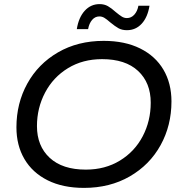

<svg xmlns="http://www.w3.org/2000/svg" viewBox="-20 -907 880 935"><path d="M60 -287Q60 -404 113 -500Q166 -596 262.5 -652Q359 -708 485 -708Q588 -708 662.5 -671Q737 -634 776 -567.5Q815 -501 815 -413Q815 -296 762 -200Q709 -104 612 -48Q515 8 389 8Q286 8 212 -29Q138 -66 99 -132.5Q60 -199 60 -287ZM714 -407Q714 -504 652.5 -561.5Q591 -619 477 -619Q383 -619 311 -575Q239 -531 199.5 -456Q160 -381 160 -293Q160 -196 222 -138.5Q284 -81 398 -81Q492 -81 564 -125Q636 -169 675 -243.5Q714 -318 714 -407ZM517 -798Q500 -813 488.5 -820Q477 -827 464 -827Q443 -827 428.5 -810Q414 -793 409 -765H354Q363 -822 392.5 -854.5Q422 -887 465 -887Q488 -887 505.5 -877Q523 -867 544 -848Q562 -833 573.5 -826Q585 -819 598 -819Q619 -819 634 -835.5Q649 -852 654 -879H708Q699 -823 670 -791.5Q641 -760 598 -760Q574 -760 557 -769.5Q540 -779 517 -798Z"/></svg>

Font: Idrija
Style: Italic
Weight: 500
Italic angle: -11.3°
Designer: Julieta Ulanovsky
Foundry: Julieta Ulanovsky
Version: Version 7.200